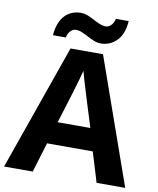

<svg xmlns="http://www.w3.org/2000/svg" viewBox="-98 -1001 886 1077"><g transform="rotate(10 345.0 -462.5)"><path d="M526.9 0 475.1 -169.9H214.8L163.1 0H0L252 -716.8H437L689.9 0ZM439 -296.9 387.2 -462.9Q382.3 -479.5 374.3 -505.6Q366.2 -531.7 358.2 -558.8Q350.1 -585.9 345.2 -606Q340.3 -585.9 331.8 -556.4Q323.2 -526.9 315.4 -500.5Q307.6 -474.1 304.2 -462.9L252.9 -296.9ZM142.1 -772.9Q145 -812 156.2 -840.6Q167.5 -869.1 185.5 -887.5Q203.6 -905.8 226.3 -914.8Q249 -923.8 274.9 -923.8Q294.9 -923.8 314.2 -916.3Q333.5 -908.7 352.3 -898.4Q371.1 -888.2 389.4 -880.6Q407.7 -873 425.3 -873Q439.9 -873 453.9 -886Q467.8 -898.9 474.1 -924.8H546.9Q541 -847.7 502.9 -810.8Q464.8 -773.9 414.1 -773.9Q394 -773.9 374.8 -781.7Q355.5 -789.6 336.7 -799.6Q317.9 -809.6 299.8 -817.4Q281.7 -825.2 264.2 -825.2Q249 -825.2 235.1 -812.3Q221.2 -799.3 214.8 -772.9Z"/></g></svg>

Font: Wonky
Style: Regular
Weight: 400
Designer: Monotype Design Team
Foundry: Monotype Imaging Inc.
Version: Version 3.000